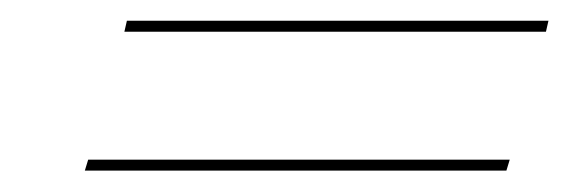

<svg xmlns="http://www.w3.org/2000/svg" viewBox="-20 -378 563 184"><path d="M99.2 -347.6 101.6 -358.1H505.6L503.2 -347.6ZM61.3 -214.5 64.5 -225H468.5L465.3 -214.5Z"/></svg>

Font: Playfair 144pt Light
Style: Italic
Weight: 300
Italic angle: -15.6°
Designer: Claus Eggers Sørensen
Foundry: Claus Eggers Sørensen
Version: Version 2.001;gftools[0.9.30]